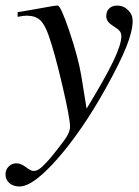

<svg xmlns="http://www.w3.org/2000/svg" viewBox="-40 -467 504 696"><path d="M23.9 -405.8V-422.9Q30.3 -423.8 37.6 -425Q44.9 -426.3 49.8 -427.2Q54.7 -428.2 56.2 -428.2Q154.8 -445.8 155.8 -445.8Q164.1 -445.8 165 -446.8H168.9Q180.2 -446.8 211.9 -352.5Q243.7 -258.3 254.9 -190.9L273.9 -73.2Q339.8 -181.2 369.9 -243.4Q399.9 -305.7 399.9 -335.9Q399.9 -346.7 394 -354.2Q388.2 -361.8 374 -370.1Q357.9 -380.4 351.6 -388.9Q345.2 -397.5 345.2 -409.2Q345.2 -426.3 356 -436.5Q366.7 -446.8 384.8 -446.8Q407.7 -446.8 424.3 -430.4Q440.9 -414.1 440.9 -391.1Q440.9 -354.5 417.5 -296.1Q394 -237.8 341.8 -144Q256.8 7.8 168.5 108.4Q80.1 209 30.8 209Q8.3 209 -5.9 196.8Q-20 184.6 -20 165Q-20 147.9 -8.5 136.5Q2.9 125 20 125Q37.1 125 58.1 142.1Q73.7 152.8 81.1 152.8Q91.8 152.8 102.1 146Q112.3 139.2 127.9 122.1Q146.5 103.5 191.9 43Q213.9 13.7 213.9 -7.8Q213.9 -38.6 185.8 -158.4Q157.7 -278.3 136.2 -338.9Q122.1 -379.4 104.7 -394.8Q87.4 -410.2 56.2 -410.2Q43.9 -410.2 23.9 -405.8Z"/></svg>

Font: Accordance
Style: Italic
Weight: 400
Italic angle: -11°
Version: Version 1.2 (build January 31, 2020) Miklal Software Solutio